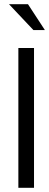

<svg xmlns="http://www.w3.org/2000/svg" viewBox="-20 -900 235 920"><path d="M68 -670V0H143V-670ZM23 -880 140 -756H195L114 -880Z"/></svg>

Font: LT Wave Text Light
Style: Regular
Weight: 300
Designer: Daniel Lyons
Version: Version 2.5 (Glyphs App)